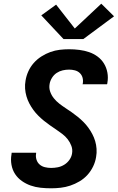

<svg xmlns="http://www.w3.org/2000/svg" viewBox="-20 -1009 640 1037"><path d="M256 8Q227 8 199 5Q171 2 145.5 -7Q120 -16 98 -31.5Q76 -47 61.5 -69Q47 -91 42 -119Q37 -147 42 -175Q42 -177 42.5 -179.5Q43 -182 43 -184H175Q175 -183 175 -182Q175 -181 175 -180Q172 -163 177 -147Q182 -131 194 -120.5Q206 -110 222.5 -106Q239 -102 256 -102Q274 -102 292 -105.5Q310 -109 326.5 -119Q343 -129 354.5 -145Q366 -161 369 -179Q373 -201 365.5 -221Q358 -241 345.5 -257Q333 -273 316.5 -285.5Q300 -298 283 -309.5Q266 -321 249.5 -332.5Q233 -344 217 -357Q201 -370 186.5 -384.5Q172 -399 160 -415.5Q148 -432 138.5 -450Q129 -468 123 -488.5Q117 -509 115.5 -530.5Q114 -552 118 -574Q122 -599 133 -623.5Q144 -648 162 -668.5Q180 -689 203.5 -704Q227 -719 252 -728Q277 -737 302.5 -740Q328 -743 353 -743Q381 -743 408.5 -739.5Q436 -736 461 -727.5Q486 -719 507 -703.5Q528 -688 541.5 -666Q555 -644 560 -617Q565 -590 560 -562Q560 -560 559.5 -558Q559 -556 558 -554H426Q426 -555 426.5 -555.5Q427 -556 427 -557Q430 -574 426 -589Q422 -604 411 -614.5Q400 -625 384.5 -629Q369 -633 353 -633Q336 -633 318.5 -629Q301 -625 286 -615Q271 -605 261 -589Q251 -573 248 -556Q244 -534 251 -514Q258 -494 271 -478Q284 -462 300 -449.5Q316 -437 333.5 -425.5Q351 -414 367.5 -402.5Q384 -391 400 -378Q416 -365 430.5 -350.5Q445 -336 457 -319.5Q469 -303 478.5 -285Q488 -267 494 -247Q500 -227 501.5 -205Q503 -183 499 -161Q495 -135 483 -110Q471 -85 452.5 -64.5Q434 -44 409.5 -29.5Q385 -15 359.5 -6.5Q334 2 308 5Q282 8 256 8ZM430 -798H323L203 -926L283 -984L384 -855L527 -989L596 -921Z"/></svg>

Font: Iosevka SS04 XBd Ex
Style: Italic
Weight: 800
Width: 7
Italic angle: -9°
Monospace: yes
Designer: Belleve Invis
Foundry: Belleve Invis
Version: Version 19.0.0; ttfautohint (v1.8.4)